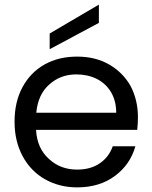

<svg xmlns="http://www.w3.org/2000/svg" viewBox="-20 -802 660 831"><path d="M577 -295C577 -295 577 -295 577 -295C577 -345 566 -390 545 -430C523 -469 492 -500 452 -523C412 -546 366 -557 314 -557C314 -557 314 -557 314 -557C261 -557 214 -546 173 -523C132 -500 100 -467 77 -424C54 -381 43 -332 43 -275C43 -275 43 -275 43 -275C43 -218 55 -169 78 -126C101 -83 134 -49 175 -26C216 -3 262 9 314 9C314 9 314 9 314 9C379 9 434 -8 478 -41C522 -74 551 -116 566 -169C566 -169 468 -169 468 -169C468 -169 468 -169 468 -169C457 -138 439 -114 413 -96C386 -77 353 -68 314 -68C314 -68 314 -68 314 -68C266 -68 225 -83 192 -114C158 -144 139 -186 136 -240C136 -240 574 -240 574 -240C574 -240 574 -240 574 -240C576 -259 577 -278 577 -295ZM483 -314C483 -314 137 -314 137 -314C137 -314 137 -314 137 -314C142 -366 160 -407 193 -436C225 -465 264 -480 310 -480C310 -480 310 -480 310 -480C342 -480 371 -474 398 -461C424 -448 445 -429 460 -404C475 -379 483 -349 483 -314ZM408 -782C408 -782 195 -657 195 -657C195 -657 195 -589 195 -589C195 -589 408 -703 408 -703C408 -703 408 -782 408 -782Z"/></svg>

Font: Girnar Poppins
Style: Regular
Weight: 500
Designer: Ninad Kale (Devanagari), Jonny Pinhorn (Latin)
Foundry: Indian Type Foundry
Version: ""